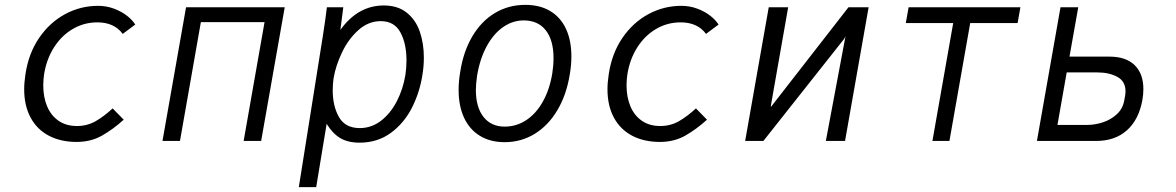

<svg xmlns="http://www.w3.org/2000/svg" viewBox="-20 -580 4840 790"><path d="M79.5 -213Q79.5 -241 85 -276.5Q98 -361.5 141.5 -424.8Q185 -488 248.2 -522Q311.5 -556 383.5 -556Q418.5 -556 449.5 -544.2Q480.5 -532.5 502.8 -515Q525 -497.5 536.5 -479L485 -440.5Q450 -488 380.5 -488Q326 -488 279.8 -461Q233.5 -434 202.5 -385.5Q171.5 -337 161.5 -275Q158 -252.5 158 -228.5Q158 -180.5 173.8 -142.8Q189.5 -105 220.8 -83.2Q252 -61.5 296.5 -61.5Q339 -61.5 373.8 -81.5Q408.5 -101.5 443.5 -134L489 -87.5Q446 -48.5 400 -22.2Q354 4 295 4Q230 4 181.2 -21.5Q132.5 -47 106 -96Q79.5 -145 79.5 -213Z M745.5 -550H1151.5L1054.5 0H982.5L1068.5 -489H806.5L720.5 0H648.5Z M1325 -550H1392.5L1380.5 -457Q1453 -557.5 1559 -557.5Q1616.5 -557.5 1653.5 -528Q1690.5 -498.5 1707.2 -450Q1724 -401.5 1724 -343Q1724 -307 1718 -271.5Q1707 -200 1674.8 -136.5Q1642.5 -73 1587.8 -33Q1533 7 1459.5 7Q1411.5 7 1380 -11.8Q1348.5 -30.5 1324 -70.5L1281 190H1209.5L1308 -429.5Q1319.5 -502.5 1325 -550ZM1648 -271.5Q1652.5 -300 1652.5 -332Q1652.5 -400.5 1627.5 -446.8Q1602.5 -493 1546.5 -493Q1496 -493 1455 -456.5Q1414 -420 1387.8 -365.5Q1361.5 -311 1352.5 -258Q1349 -232 1349 -208.5Q1349 -143.5 1374.8 -98.2Q1400.5 -53 1460.5 -53Q1508.5 -53 1547.8 -83.2Q1587 -113.5 1612.8 -163.5Q1638.5 -213.5 1648 -271.5Z M1867 -210Q1867 -246 1873.5 -283.5Q1886.5 -368 1923.5 -430.5Q1960.5 -493 2016.5 -526.5Q2072.5 -560 2141.5 -560Q2201.5 -560 2244 -534.5Q2286.5 -509 2308.8 -461.2Q2331 -413.5 2331 -348Q2331 -312 2324.5 -274.5Q2311 -190 2273.5 -126.8Q2236 -63.5 2180 -29.2Q2124 5 2056.5 5Q1997.5 5 1954.8 -21Q1912 -47 1889.5 -95.5Q1867 -144 1867 -210ZM2252.5 -278.5Q2257.5 -310.5 2257.5 -341Q2257.5 -415 2225.5 -455.5Q2193.5 -496 2135 -496Q2089.5 -496 2050 -468.5Q2010.5 -441 1982.5 -389.5Q1954.5 -338 1943 -268.5Q1938 -233.5 1938 -210Q1938 -138.5 1969.5 -98.8Q2001 -59 2056.5 -59Q2104.5 -59 2145 -85.5Q2185.5 -112 2213.5 -161.8Q2241.5 -211.5 2252.5 -278.5Z M2479.5 -213Q2479.5 -241 2485 -276.5Q2498 -361.5 2541.5 -424.8Q2585 -488 2648.2 -522Q2711.5 -556 2783.5 -556Q2818.5 -556 2849.5 -544.2Q2880.5 -532.5 2902.8 -515Q2925 -497.5 2936.5 -479L2885 -440.5Q2850 -488 2780.5 -488Q2726 -488 2679.8 -461Q2633.5 -434 2602.5 -385.5Q2571.5 -337 2561.5 -275Q2558 -252.5 2558 -228.5Q2558 -180.5 2573.8 -142.8Q2589.5 -105 2620.8 -83.2Q2652 -61.5 2696.5 -61.5Q2739 -61.5 2773.8 -81.5Q2808.5 -101.5 2843.5 -134L2889 -87.5Q2846 -48.5 2800 -22.2Q2754 4 2695 4Q2630 4 2581.2 -21.5Q2532.5 -47 2506 -96Q2479.5 -145 2479.5 -213Z M3143 -550H3223L3152 -146.5V-140L3471 -550H3554L3457 0H3378L3459 -431.5L3454 -421L3121 0H3046Z M3902 -485H3707L3718.5 -550H4178.5L4167 -485H3972L3886.5 0H3816.5Z M4343.5 -550H4416.5L4380.5 -347H4545.5Q4612.5 -347 4648.5 -312Q4684.5 -277 4684.5 -213.5Q4684.5 -190.5 4680.5 -169Q4666 -88 4617 -44Q4568 0 4489.5 0H4246.5ZM4606 -167.5 4609.5 -186.5Q4611 -196.5 4611 -204.5Q4611 -245.5 4577.2 -263.8Q4543.5 -282 4495.5 -282H4369L4331 -66H4453Q4485.5 -66 4518.2 -76.8Q4551 -87.5 4575.5 -110.2Q4600 -133 4606 -167.5Z"/></svg>

Font: JuliaMono Light
Style: Italic
Weight: 300
Italic angle: -9°
Monospace: yes
Designer: cormullion
Foundry: corm
Version: Version 0.054; ttfautohint (v1.8.4)